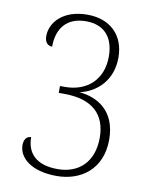

<svg xmlns="http://www.w3.org/2000/svg" viewBox="-83 -786 677 857"><g transform="rotate(10 255.5 -357.5)"><path d="M233 9C341 9 436 -56 436 -191C436 -324 348 -370 269 -377C345 -394 413 -455 413 -559C413 -661 347 -724 244 -724C136 -724 79 -662 79 -598C79 -569 94 -556 113 -556C113 -638 155 -694 243 -694C325 -694 370 -644 370 -556C370 -450 299 -389 201 -389H178V-358H202C331 -358 393 -298 393 -192C393 -81 326 -22 232 -22C135 -22 91 -69 91 -142C73 -142 59 -128 59 -101C59 -45 115 9 233 9Z"/></g></svg>

Font: Noto Serif Ethiopic SemiCondensed ExtraLight
Style: Regular
Weight: 200
Width: 4
Designer: Monotype Design Team
Foundry: Monotype Imaging Inc.
Version: Version 2.102